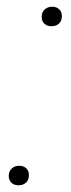

<svg xmlns="http://www.w3.org/2000/svg" viewBox="-20 -544 210 571"><path d="M35 7Q22 7 14 -0.5Q6 -8 6 -21Q6 -35 15 -43Q24 -51 37 -51Q50 -51 58 -43.5Q66 -36 66 -23Q66 -9 57.5 -1Q49 7 35 7ZM133 -466Q120 -466 112 -473.5Q104 -481 104 -494Q104 -508 113 -516Q122 -524 135 -524Q148 -524 156 -516.5Q164 -509 164 -496Q164 -482 155.5 -474Q147 -466 133 -466Z"/></svg>

Font: Mona Sans ExtraLight
Style: Italic
Weight: 200
Italic angle: -11.6951°
Designer: Deni Anggara
Foundry: GitHub
Version: Version 2.000